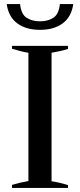

<svg xmlns="http://www.w3.org/2000/svg" viewBox="-20 -926 394 946"><path d="M13 -906H79Q84 -856 111 -838.5Q138 -821 177 -821Q216 -821 243 -838.5Q270 -856 275 -906H341Q332 -843 289 -811Q246 -779 177 -779Q108 -779 65 -811Q22 -843 13 -906ZM39 -15Q79 -27 120 -34V-666Q87 -671 39 -686V-700H315V-685Q286 -675 234 -666V-33Q274 -27 315 -14V0H39Z"/></svg>

Font: Trirong Medium
Style: Regular
Weight: 500
Designer: Katatrad Team
Foundry: CadsonDemak
Version: Version 1.001